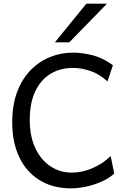

<svg xmlns="http://www.w3.org/2000/svg" viewBox="-20 -1011 702 1043"><path d="M581.1 -163.6 600.6 -68.4Q572.3 -42 531.5 -24.2Q490.7 -6.3 447 2.9Q403.3 12.2 366.2 12.2Q267.6 12.2 195.8 -31.7Q124 -75.7 85.2 -156.2Q46.4 -236.8 46.4 -346.7Q46.4 -440.9 73.2 -512Q100.1 -583 146.7 -630.4Q193.4 -677.7 252.4 -701.4Q311.5 -725.1 376 -725.1Q428.2 -725.1 484.6 -710.4Q541 -695.8 593.3 -656.7L564 -568.8Q518.1 -610.4 469.2 -626.2Q420.4 -642.1 376 -642.1Q308.1 -642.1 255.1 -610.4Q202.1 -578.6 171.9 -515.6Q141.6 -452.6 141.6 -358.9Q141.6 -271.5 171.4 -207.3Q201.2 -143.1 253.2 -108.2Q305.2 -73.2 371.1 -73.2Q426.8 -73.2 483.4 -97.9Q540 -122.6 581.1 -163.6ZM449.2 -991.2H561.5L356.4 -781.2H278.3Z"/></svg>

Font: Andika LitF DSA DSG
Style: Regular
Weight: 400
Designer: Victor Gaultney, Annie Olsen, Julie Remington, Don Collingsworth, Eric Hays, Becca Hirsbrunner
Foundry: SIL International
Version: Version 6.200 ; LitF DSA DSG; ttfautohint (v1.8.3.10-c5d8)